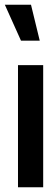

<svg xmlns="http://www.w3.org/2000/svg" viewBox="-42 -791 236 811"><path d="M46.7 -619.1 -21.6 -771.1H88.9L125.9 -619.1ZM34 0V-516H140.4V0Z"/></svg>

Font: Stick No Bills ExtraLight
Style: Regular
Weight: 200
Designer: Kosala Senevirathne, Siva Puranthara, Lasantha Premarathna, Tharique Azeez
Foundry: mooniak
Version: Version 2.000